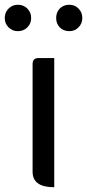

<svg xmlns="http://www.w3.org/2000/svg" viewBox="-45 -787 366 807"><path d="M183 0Q92 0 92 -65V-518Q92 -543 117 -543H183V0ZM30 -656Q7 -656 -9 -672Q-25 -688 -25 -711Q-25 -735 -9 -751Q7 -767 30 -767Q54 -767 70 -751Q86 -735 86 -711Q86 -688 70 -672Q54 -656 30 -656ZM206 -672Q191 -688 191 -711Q191 -735 206 -751Q222 -767 246 -767Q270 -767 285 -751Q301 -735 301 -711Q301 -688 285 -672Q270 -656 246 -656Q222 -656 206 -672Z"/></svg>

Font: Swei Toothpaste CJK TC
Style: Regular
Weight: 400
Version: Version 1.0